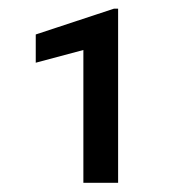

<svg xmlns="http://www.w3.org/2000/svg" viewBox="-20 -751 389 435"><path d="M247.6 -336.9H168.9V-637.7L61 -608.9V-672.9L238.3 -731.4H247.6Z"/></svg>

Font: Hopone
Style: Regular
Weight: 400
Foundry: SIL International (SIL)
Version: Version 1.00 September 3, 2015, initial release